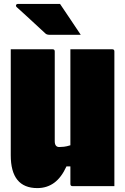

<svg xmlns="http://www.w3.org/2000/svg" viewBox="-20 -952 640 982"><path d="M171 10Q35 10 35 -158V-700H249Q260 -700 260 -689V-230Q260 -200 283 -200Q293 -200 307 -201.5Q321 -203 340 -209V-700H554Q565 -700 565 -689V0H351Q340 0 340 -11V-101H320Q294 -44 257 -17Q220 10 171 10ZM287 -932Q315 -891 340.5 -852.5Q366 -814 393 -774H234Q219 -774 212 -781Q182 -809 159 -830Q136 -851 114 -871.5Q92 -892 65 -916Q60 -921 62.5 -926.5Q65 -932 71 -932Z"/></svg>

Font: Recursive Mn Lnr St XBk
Style: Regular
Weight: 1000
Monospace: yes
Version: Version 1.079;hotconv 1.0.112;makeotfexe 2.5.65598; ttfautoh